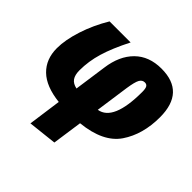

<svg xmlns="http://www.w3.org/2000/svg" viewBox="-194 -734 1141 1141"><g transform="rotate(45 376.5 -163.5)"><path d="M735 -343Q735 -199 667.5 -99.5Q600 0 424 18L397 207L216 227L245 18Q127 5 69 -51.5Q11 -108 11 -200Q11 -270 40 -359.5Q69 -449 120 -534H297Q245 -432 222 -355Q199 -278 199 -202Q199 -163 214 -141.5Q229 -120 263 -113L292 -318Q307 -429 370 -491.5Q433 -554 537 -554Q735 -554 735 -343ZM472 -325 442 -113Q554 -131 554 -375Q554 -404 547 -415Q540 -426 525 -426Q504 -426 492.5 -405.5Q481 -385 472 -325Z"/></g></svg>

Font: Fira Sans Black
Style: Italic
Weight: 900
Italic angle: -8°
Designer: Carrois Corporate & Edenspiekermann AG
Foundry: Carrois Corporate GbR & Edenspiekermann AG
Version: Version 4.203